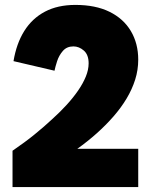

<svg xmlns="http://www.w3.org/2000/svg" viewBox="-20 -762 609 782"><path d="M31 0V-148Q57 -166 79.5 -182.5Q102 -199 121.5 -215Q141 -231 159 -246.5Q177 -262 194 -278Q225 -306 251.5 -335Q278 -364 298 -393Q318 -422 329.5 -450Q341 -478 341 -504Q341 -539 321.5 -556Q302 -573 279 -573Q252 -573 236 -554.5Q220 -536 212.5 -512.5Q205 -489 202 -474L35 -513Q47 -585 79 -636Q111 -687 163 -714.5Q215 -742 287 -742Q369 -742 426 -714Q483 -686 513 -635.5Q543 -585 543 -519Q543 -477 530.5 -437.5Q518 -398 495.5 -360.5Q473 -323 442 -287.5Q411 -252 374 -219Q337 -186 295 -156H543V0Z"/></svg>

Font: Parkinsans Light ExtraBold
Style: Regular
Weight: 800
Version: Version 1.000